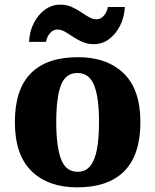

<svg xmlns="http://www.w3.org/2000/svg" viewBox="-20 -796 668 826"><path d="M312 10Q187 10 115.5 -60Q44 -130 44 -271Q44 -411 112.5 -480.5Q181 -550 315 -550Q440 -550 512 -480.5Q584 -411 584 -271Q584 -130 515 -60Q446 10 312 10ZM314 -57Q348 -57 368 -81.5Q388 -106 397 -153.5Q406 -201 406 -271Q406 -376 385 -429Q364 -482 313 -482Q262 -482 242 -429Q222 -376 222 -271Q222 -166 242.5 -111.5Q263 -57 314 -57ZM384 -606Q357 -606 335 -615.5Q313 -625 294.5 -637.5Q276 -650 259.5 -659.5Q243 -669 227 -669Q208 -669 194.5 -652.5Q181 -636 178 -616H105Q107 -661 125.5 -697Q144 -733 173.5 -754.5Q203 -776 239 -776Q266 -776 287.5 -766.5Q309 -757 327.5 -744.5Q346 -732 362.5 -722.5Q379 -713 395 -713Q414 -713 427.5 -729.5Q441 -746 444 -766H517Q515 -722 496.5 -685.5Q478 -649 449 -627.5Q420 -606 384 -606Z"/></svg>

Font: Noto Serif Khmer ExtraBold
Style: Regular
Weight: 800
Version: Version 2.003